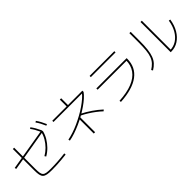

<svg xmlns="http://www.w3.org/2000/svg" viewBox="232 -2146 3536 3536"><g transform="rotate(-45 2000.0 -378.0)"><path d="M463 14Q388 14 341.5 5Q295 -4 270 -28Q245 -52 236 -96.5Q227 -141 227 -213V-771H261V-217Q261 -152 268 -112Q275 -72 296 -52Q317 -32 357.5 -25.5Q398 -19 467 -19Q553 -19 651.5 -25.5Q750 -32 839 -44L842 -11Q782 -4 716.5 2Q651 8 586 11Q521 14 463 14ZM11 -467 5 -500 843 -641H845L851 -609ZM545 -266Q613 -305 668 -360.5Q723 -416 762 -481.5Q801 -547 818 -618L851 -609Q833 -535 791.5 -466Q750 -397 692.5 -338Q635 -279 564 -238ZM817 -627Q791 -684 766.5 -727Q742 -770 713 -808L738 -826Q770 -783 795.5 -738.5Q821 -694 845 -641ZM967 -638Q942 -695 918.5 -739Q895 -783 867 -821L893 -838Q924 -795 948 -749.5Q972 -704 995 -651Z M1072 -169Q1138 -182 1213.5 -206.5Q1289 -231 1367 -266.5Q1445 -302 1520.5 -343.5Q1596 -385 1662 -430.5Q1728 -476 1779.5 -521Q1831 -566 1862 -608L1872 -593H1108V-625H1482V-802H1517V-625H1892V-593Q1861 -549 1807.5 -501.5Q1754 -454 1686 -407Q1618 -360 1541 -316.5Q1464 -273 1384 -237.5Q1304 -202 1226 -175.5Q1148 -149 1079 -137ZM1482 82V-313H1517V82ZM1900 -79Q1850 -126 1792 -170Q1734 -214 1671.5 -253Q1609 -292 1542 -325L1561 -351Q1663 -300 1755.5 -236.5Q1848 -173 1925 -102Z M2243 -9Q2446 -20 2582.5 -74.5Q2719 -129 2788 -225Q2857 -321 2857 -456L2874 -439H2103V-472H2892V-456Q2892 -238 2727.5 -116Q2563 6 2248 24ZM2178 -691V-723H2822V-691Z M3543 25V-762H3577V9L3559 -9Q3652 -9 3729 -58.5Q3806 -108 3858.5 -198.5Q3911 -289 3930 -412L3963 -406Q3943 -276 3885.5 -179Q3828 -82 3744.5 -28.5Q3661 25 3559 25ZM3057 2Q3115 -34 3153.5 -76Q3192 -118 3214 -177Q3236 -236 3244.5 -321Q3253 -406 3253 -527V-762H3287V-526Q3287 -400 3276.5 -311Q3266 -222 3242.5 -159Q3219 -96 3178 -50.5Q3137 -5 3075 32Z"/></g></svg>

Font: M PLUS 2 Thin ExtraLight
Style: Regular
Weight: 250
Version: Version 1.001